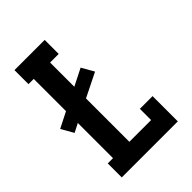

<svg xmlns="http://www.w3.org/2000/svg" viewBox="-215 -832 930 930"><g transform="rotate(-45 250.0 -367.5)"><path d="M59 0V-96H95V-337L50 -314L14 -377L95 -418V-639H59V-735H266V-639H207V-473L294 -517L330 -454L207 -393V-96H356V-173H443V0Z"/></g></svg>

Font: Iosevka Curly Slab
Style: Bold
Weight: 700
Monospace: yes
Designer: Belleve Invis
Foundry: Belleve Invis
Version: Version 22.1.2; ttfautohint (v1.8.4)